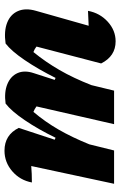

<svg xmlns="http://www.w3.org/2000/svg" viewBox="144 -684 547 876"><g transform="rotate(90 418.0 -245.5)"><path d="M178 3Q122 11 83.5 -4Q45 -19 30 -53.5Q15 -88 29 -136L97 -376Q80 -375 63 -374.5Q46 -374 29 -373Q39 -427 78.5 -463Q118 -499 168 -499Q236 -499 269 -433L192 -138Q203 -129 217 -124Q262 -179 299 -243Q336 -307 368 -389L393 -492H546L465 -138Q477 -129 490 -124Q535 -177 570.5 -238.5Q606 -300 638 -379L666 -492H818L737 -114Q771 -117 812 -117Q802 -63 761 -27.5Q720 8 667 8Q595 8 563 -57L617 -221L608 -225Q569 -145 527.5 -84Q486 -23 452 3Q400 10 363.5 -5Q327 -20 313 -51.5Q299 -83 313 -125L344 -221L335 -225Q295 -145 253.5 -84Q212 -23 178 3Z"/></g></svg>

Font: Piazzolla ExtraBold
Style: Italic
Weight: 800
Italic angle: -11.3°
Designer: Juan Pablo del Peral
Foundry: Huerta Tipografica
Version: Version 1.330